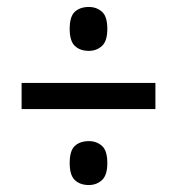

<svg xmlns="http://www.w3.org/2000/svg" viewBox="-20 -633 508 551"><path d="M235 -487Q210 -487 195 -501Q180 -515 180 -550Q180 -586 195 -599.5Q210 -613 235 -613Q257 -613 272.5 -599.5Q288 -586 288 -550Q288 -515 272.5 -501Q257 -487 235 -487ZM42 -320V-395H426V-320ZM235 -102Q210 -102 195 -116Q180 -130 180 -165Q180 -201 195 -214.5Q210 -228 235 -228Q257 -228 272.5 -214.5Q288 -201 288 -165Q288 -130 272.5 -116Q257 -102 235 -102Z"/></svg>

Font: Noto Serif Condensed Black
Style: Regular
Weight: 900
Width: 3
Designer: Monotype Design Team
Foundry: Monotype Imaging Inc.
Version: Version 2.015; ttfautohint (v1.8.4.7-5d5b)